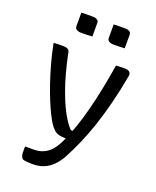

<svg xmlns="http://www.w3.org/2000/svg" viewBox="-172 -861 944 1160"><g transform="rotate(20 300.0 -281.0)"><path d="M508 -534Q527 -534 538 -526Q549 -518 546 -499Q528 -399 506.5 -314.5Q485 -230 461 -158.5Q437 -87 410 -25.5Q383 36 354 90Q333 127 307.5 151.5Q282 176 251.5 188Q221 200 183 200Q175 200 165 199.5Q155 199 145.5 198.5Q136 198 129 196.5Q122 195 118 193Q111 188 107 177.5Q103 167 103 152V115H114Q125 115 136.5 115Q148 115 160 115Q199 115 230.5 98Q262 81 286 45Q302 21 319.5 -19Q337 -59 355.5 -112.5Q374 -166 391 -231.5Q408 -297 423.5 -373Q439 -449 452 -532Q459 -533 466 -533Q473 -533 480 -533.5Q487 -534 494 -534Q501 -534 508 -534ZM111 -534Q132 -534 143 -527.5Q154 -521 156 -501Q169 -438 184.5 -381.5Q200 -325 217.5 -277Q235 -229 253.5 -189.5Q272 -150 291.5 -120Q311 -90 329 -72H367L347 -15H310Q289 -15 272 -19.5Q255 -24 241 -36.5Q227 -49 212 -72Q200 -91 184.5 -122Q169 -153 151.5 -195.5Q134 -238 116 -290.5Q98 -343 81 -403.5Q64 -464 51 -532Q58 -533 65.5 -533Q73 -533 80.5 -533.5Q88 -534 95.5 -534Q103 -534 111 -534ZM146 -761Q163 -762 182 -762Q201 -762 218 -762Q230 -762 238.5 -759.5Q247 -757 252.5 -751.5Q258 -746 258 -736V-648Q240 -647 221.5 -646.5Q203 -646 185 -646Q175 -646 166 -649Q157 -652 151.5 -657.5Q146 -663 146 -673ZM354 -761Q372 -762 390.5 -762Q409 -762 427 -762Q438 -762 446.5 -759.5Q455 -757 460.5 -751.5Q466 -746 466 -736V-648Q449 -647 430 -646.5Q411 -646 393 -646Q383 -646 374 -649Q365 -652 359.5 -657.5Q354 -663 354 -673Z"/></g></svg>

Font: Rec Mono Semicasual
Style: Regular
Weight: 400
Version: Version 1.085; ttfautohint (v1.8.4.7-5d5b)